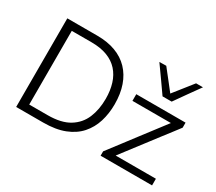

<svg xmlns="http://www.w3.org/2000/svg" viewBox="-138 -1055 1505 1338"><g transform="rotate(30 614.5 -386.0)"><path d="M98.5 0Q98.5 -60 98.5 -115.5Q98.5 -171 98.5 -236.5V-475Q98.5 -541.5 98.5 -597.2Q98.5 -653 98.5 -713Q144 -713 183.8 -713Q223.5 -713 261.5 -713Q299.5 -713 339.5 -713Q422.5 -713 486.5 -689.2Q550.5 -665.5 594.5 -619.5Q638.5 -573.5 661.2 -508.2Q684 -443 684 -359.5Q684 -284 663.8 -218.8Q643.5 -153.5 600.2 -104.5Q557 -55.5 486.8 -27.8Q416.5 0 315.5 0Q274 0 239 0Q204 0 170.2 0Q136.5 0 98.5 0ZM169 -60H316.5Q425.5 -60 490 -99.5Q554.5 -139 582.8 -207Q611 -275 611 -361Q611 -427.5 594.2 -481.2Q577.5 -535 543 -573.5Q508.5 -612 455 -632.5Q401.5 -653 328 -653H169Q169 -607 169 -562Q169 -517 169 -463.5V-248Q169 -195.5 169 -150.5Q169 -105.5 169 -60ZM778 0V-35Q821.5 -92.5 863.8 -147.5Q906 -202.5 942.5 -251L1108.5 -468.5L1118.5 -442H1005.5Q977.5 -442 939.2 -442Q901 -442 859 -442Q817 -442 779 -442V-495.5H1175.5V-455Q1156 -429 1129.2 -394.2Q1102.5 -359.5 1074.2 -322.8Q1046 -286 1020.5 -252.5L855 -36L847 -53.5H972Q1000.5 -53.5 1038.5 -53.5Q1076.5 -53.5 1117 -53.5Q1157.5 -53.5 1192 -53.5V0ZM945 -574Q910.5 -623.5 875.8 -672.5Q841 -721.5 806 -770.5L861 -771.5Q894 -730 926.2 -688.8Q958.5 -647.5 991.5 -605.5H972Q1005.5 -647.5 1037.5 -688Q1069.5 -728.5 1102 -769.5H1157.5Q1123 -721.5 1088 -672.5Q1053 -623.5 1018.5 -574Z"/></g></svg>

Font: Commissioner Thin Light
Style: Regular
Weight: 300
Version: Version 1.000